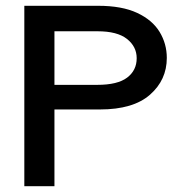

<svg xmlns="http://www.w3.org/2000/svg" viewBox="-20 -643 640 663"><path d="M64 0V-623H319Q401 -623 453.5 -598.5Q506 -574 531 -533Q556 -492 556 -443Q556 -367 498 -316Q440 -265 325 -265H168V0ZM168 -350H316Q386 -350 419 -375Q452 -400 452 -442Q452 -482 418.5 -508.5Q385 -535 317 -535H168Z"/></svg>

Font: Inconsolata Expanded SemiBold
Style: Regular
Weight: 600
Width: 7
Monospace: yes
Designer: Raph Levien, Cyreal, Brenton Simpson
Foundry: Raph Levien, Cyreal, Google
Version: Version 3.001; ttfautohint (v1.8.2.53-6de2)